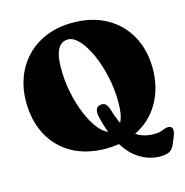

<svg xmlns="http://www.w3.org/2000/svg" viewBox="-122 -834 1049 1090"><g transform="rotate(-15 402.0 -289.0)"><path d="M400.5 -720Q515.5 -720 599.2 -673Q683 -626 728.5 -542.8Q774 -459.5 774 -351Q774 -239 723.5 -151.2Q673 -63.5 581.5 -19Q604.5 -3 631 3.8Q657.5 10.5 688 10.5Q711 10.5 724.5 6.2Q738 2 748.2 -2.5Q758.5 -7 771 -7Q797 -7 797 19Q797 28.5 794.5 37.2Q792 46 787.5 56.5L768.5 101Q759 122 741.5 132Q724 142 687.5 142.5Q628.5 142.5 574 111.5Q519.5 80.5 477.5 14Q441.5 20 403.5 20Q287 20 203.2 -27Q119.5 -74 74.8 -158.5Q30 -243 30 -355Q30 -430.5 55 -496.8Q80 -563 128 -613.2Q176 -663.5 244.8 -691.8Q313.5 -720 400.5 -720ZM406.5 -169Q401.5 -190 407.2 -208Q413 -226 434 -229Q454 -232 465.2 -220Q476.5 -208 483 -186Q497 -137 515 -101.5Q536 -138.5 536 -214.5Q536 -293.5 519.5 -368.5Q503 -443.5 475.8 -503.8Q448.5 -564 416 -599.5Q383.5 -635 351 -635Q271 -635 271 -486Q271 -412 285.5 -342Q300 -272 324 -214.2Q348 -156.5 377.2 -118.5Q406.5 -80.5 436 -69.5Q418.5 -115 406.5 -169Z"/></g></svg>

Font: Fraunces 9pt S050 Black
Style: Regular
Weight: 900
Version: Version 1.000; ttfautohint (v1.8.3)